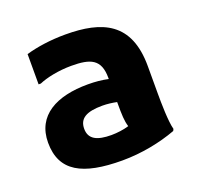

<svg xmlns="http://www.w3.org/2000/svg" viewBox="-105 -674 819 799"><g transform="rotate(-20 304.0 -275.0)"><path d="M540 -200V-321C540 -514 425 -562 262 -562C196 -562 135 -553 87 -539V-405H97C129 -419 184 -431 241 -431C326 -431 369 -414 369 -331V-326C342 -332 313 -335 279 -335C141 -335 41 -284 41 -163C41 -36 131 12 307 12C392 12 477 -5 547 -31L551 -39C541 -75 540 -157 540 -200ZM300 -103C237 -103 202 -120 202 -166C202 -212 235 -231 306 -231C327 -231 350 -228 369 -224C369 -165 370 -140 378 -114C355 -107 326 -103 300 -103Z"/></g></svg>

Font: Kufam Arabic Latin Roman Bold
Style: Regular
Weight: 700
Designer: Wael Morcos & Artur Schmal
Version: Version 1.200;PS 001.200;hotconv 1.0.88;makeotf.lib2.5.64775